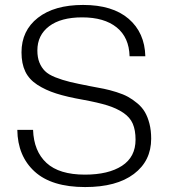

<svg xmlns="http://www.w3.org/2000/svg" viewBox="-20 -757 690 785"><path d="M328.1 7.8Q191.4 7.8 121.8 -55.4Q52.2 -118.7 50.8 -226.1H115.2Q118.2 -138.7 170.2 -90.8Q222.2 -43 327.1 -43Q423.3 -43 478.8 -79.1Q534.2 -115.2 534.2 -186Q534.2 -224.6 522.9 -251Q511.7 -277.3 484.1 -295.9Q456.5 -314.5 418.7 -326.2Q380.9 -337.9 319.8 -349.1Q253.4 -360.8 209.7 -374.8Q166 -388.7 132.3 -410.6Q98.6 -432.6 83.3 -464.8Q67.9 -497.1 67.9 -543Q67.9 -631.8 135 -684.3Q202.1 -736.8 319.8 -736.8Q439.9 -736.8 505.9 -680.2Q571.8 -623.5 574.2 -526.9H509.8Q507.8 -604 457 -645Q406.2 -686 315.9 -686Q229 -686 180.9 -649.7Q132.8 -613.3 132.8 -550.8Q132.8 -522 141.1 -501.5Q149.4 -481 163.8 -466.6Q178.2 -452.1 206.5 -440.9Q234.9 -429.7 266.1 -422.1Q297.4 -414.6 348.1 -404.8Q381.3 -398.9 404.8 -394Q428.2 -389.2 456.3 -380.4Q484.4 -371.6 503.4 -361.1Q522.5 -350.6 541.7 -334.5Q561 -318.4 572.5 -298.6Q584 -278.8 591.1 -251.2Q598.1 -223.6 598.1 -189.9Q598.1 -99.1 527.3 -45.7Q456.5 7.8 328.1 7.8Z"/></svg>

Font: Lumene Sans Light
Style: Regular
Weight: 300
Designer: Deni Anggara
Version: Version 1.003;Glyphs 3.1.2 (3151)